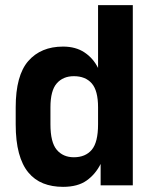

<svg xmlns="http://www.w3.org/2000/svg" viewBox="-20 -720 595 746"><path d="M225 6Q182 6 148 -7.5Q114 -21 90 -50Q66 -79 53.5 -125.5Q41 -172 41 -237V-303Q41 -427 90 -483Q139 -539 225 -539Q274 -539 308 -516.5Q342 -494 361 -456V-700H496V0H371V-83Q351 -43 316.5 -18.5Q282 6 225 6ZM267 -109Q312 -109 336.5 -138Q361 -167 361 -237V-303Q361 -368 336.5 -396Q312 -424 267 -424Q225 -424 200.5 -396Q176 -368 176 -303V-237Q176 -167 200.5 -138Q225 -109 267 -109Z"/></svg>

Font: 
Style: 㨦
Weight: 700
Designer: A.Korolkova, Vitaly Kuzmin
Foundry: ParaType Ltd
Version: Version 2.000